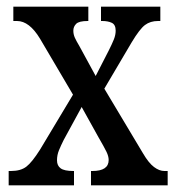

<svg xmlns="http://www.w3.org/2000/svg" viewBox="-20 -556 527 576"><path d="M6 0V-43H13Q42 -43 59 -56Q76 -69 100 -107L199 -272L100 -440Q68 -493 31 -493H20V-536H245V-493H243Q217 -493 208.5 -484.5Q200 -476 200 -464Q200 -453 204.5 -443Q209 -433 218 -418L267 -328L307 -406Q316 -424 321.5 -437.5Q327 -451 327 -464Q327 -482 315.5 -487.5Q304 -493 287 -493H283V-536H461V-493H454Q431 -493 415 -481Q399 -469 375 -429L293 -290L409 -96Q426 -67 442 -55Q458 -43 473 -43H483V0H253V-43H257Q306 -43 306 -76Q306 -87 299.5 -100.5Q293 -114 275 -145L225 -235L171 -136Q163 -120 157 -105.5Q151 -91 151 -75Q151 -59 162 -51Q173 -43 200 -43H202V0Z"/></svg>

Font: Noto Serif Thai ExtraCondensed Medium
Style: Regular
Weight: 500
Width: 2
Designer: Monotype Design Team
Foundry: Monotype Imaging Inc.
Version: Version 2.002; ttfautohint (v1.8.4.7-5d5b)